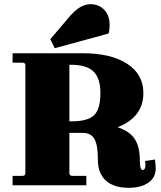

<svg xmlns="http://www.w3.org/2000/svg" viewBox="-20 -884 767 916"><path d="M241 -654 220 -697 312 -805Q362 -864 411 -864Q453 -864 478 -836.5Q503 -809 503 -765Q503 -742 498 -724ZM40 0V-45H87Q101 -45 101 -59V-573Q101 -585 87 -585H40V-630H374Q510 -630 587 -579.5Q664 -529 664 -440Q664 -325 541 -277Q597 -259 622 -222Q647 -185 647 -121Q647 -73 660 -73Q674 -73 674 -99Q674 -102 672 -116L719 -123Q723 -95 723 -80Q723 -37 688 -12.5Q653 12 594 12Q523 12 485 -22.5Q447 -57 447 -121Q447 -192 430.5 -221Q414 -250 374 -250H311V-59Q311 -45 325 -45H392V0ZM319 -575H311V-305H319Q398 -305 428.5 -334Q459 -363 459 -440Q459 -511 426 -543Q393 -575 319 -575Z"/></svg>

Font: Arapey Black
Style: Regular
Weight: 900
Designer: Eduardo Rodriguez Tunni
Foundry: Eduardo Rodriguez Tunni
Version: Version 4.000